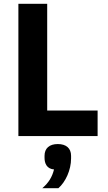

<svg xmlns="http://www.w3.org/2000/svg" viewBox="-20 -718 570 1013"><path d="M285 42C241 42 215 64 215 104V115C215 144 227 173 265 176C255 216 237 246 203 275H288C326 242 355 179 355 118V104C355 64 329 42 285 42ZM495 0V-135H229V-698H77V0Z"/></svg>

Font: LVC Sans
Style: Bold
Weight: 700
Designer: Mike Abbink, Paul van der Laan, Pieter van Rosmalen
Foundry: Bold Monday
Version: Version 3.0